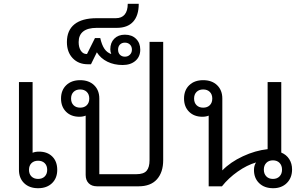

<svg xmlns="http://www.w3.org/2000/svg" viewBox="-20 -983 1597 1013"><path d="M282 -87Q282 -43 254.5 -16.5Q227 10 181 10Q135 10 107.5 -16.5Q80 -43 80 -87V-550H152V-177Q166 -183 186 -183Q230 -183 256 -157Q282 -131 282 -87ZM229 -87Q229 -109 216 -122Q203 -135 181 -135Q159 -135 146 -122Q133 -109 133 -87Q133 -65 146 -52Q159 -39 181 -39Q203 -39 216 -52Q229 -65 229 -87Z M841 -762V-138Q841 -74 808 -37Q775 0 711 0H492Q464 0 448 -16Q432 -32 432 -60V-373Q418 -367 399 -367Q355 -367 328.5 -393.5Q302 -420 302 -463Q302 -507 329.5 -533.5Q357 -560 403 -560Q449 -560 476.5 -533.5Q504 -507 504 -463V-64H700Q738 -64 753.5 -82Q769 -100 769 -138V-762ZM451 -463Q451 -485 438 -498Q425 -511 403 -511Q381 -511 368 -498Q355 -485 355 -463Q355 -441 368 -428Q381 -415 403 -415Q425 -415 438 -428Q451 -441 451 -463Z M720 -721Q720 -684 694.5 -662Q669 -640 627 -640Q582 -640 546.5 -657.5Q511 -675 491 -707L460 -644H443Q394 -644 363.5 -676Q333 -708 333 -761Q333 -823 373 -855Q413 -887 490 -887H591Q622 -887 638 -906.5Q654 -926 654 -963H712Q712 -901 682.5 -868.5Q653 -836 596 -836H490Q443 -836 419 -817Q395 -798 395 -761Q395 -733 406.5 -715.5Q418 -698 437 -698H439L481 -782H509Q517 -746 531 -725.5Q545 -705 567 -698Q562 -710 562 -723Q562 -758 583 -779Q604 -800 639 -800Q676 -800 698 -778Q720 -756 720 -721ZM676 -721Q676 -738 665.5 -748Q655 -758 639 -758Q623 -758 613 -748Q603 -738 603 -721Q603 -704 613 -694Q623 -684 639 -684Q655 -684 665.5 -694.5Q676 -705 676 -721Z M1521 -89Q1521 -45 1493.5 -17.5Q1466 10 1421 10Q1375 10 1347.5 -16.5Q1320 -43 1320 -86Q1320 -110 1331 -126Q1283 -112 1234.5 -78Q1186 -44 1151 0H1081V-373Q1067 -367 1048 -367Q1004 -367 977.5 -393.5Q951 -420 951 -463Q951 -507 978.5 -533.5Q1006 -560 1052 -560Q1098 -560 1125.5 -533.5Q1153 -507 1153 -463V-84Q1196 -128 1261.5 -158.5Q1327 -189 1392 -196V-550H1464V-178Q1491 -167 1506 -143.5Q1521 -120 1521 -89ZM1100 -463Q1100 -485 1087 -498Q1074 -511 1052 -511Q1030 -511 1017 -498Q1004 -485 1004 -463Q1004 -441 1017 -428Q1030 -415 1052 -415Q1074 -415 1087 -428Q1100 -441 1100 -463ZM1468 -88Q1468 -110 1455 -123.5Q1442 -137 1420 -137Q1398 -137 1385 -123.5Q1372 -110 1372 -88Q1372 -66 1385 -52.5Q1398 -39 1420 -39Q1442 -39 1455 -52.5Q1468 -66 1468 -88Z"/></svg>

Font: Stavian Regular
Style: Regular
Weight: 400
Version: Version 1.000; ttfautohint (v1.6)